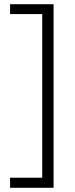

<svg xmlns="http://www.w3.org/2000/svg" viewBox="-20 -735 357 914"><path d="M28 111H181V-668H28V-715H235V159H28Z"/></svg>

Font: Noto Sans Myanmar UI SemiCondensed Light
Style: Regular
Weight: 300
Width: 4
Designer: Monotype Design Team
Foundry: Monotype Imaging Inc.
Version: Version 2.103; ttfautohint (v1.8.4.7-5d5b)